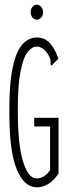

<svg xmlns="http://www.w3.org/2000/svg" viewBox="-20 -790 290 820"><path d="M138 10Q83 10 51.5 -67Q20 -144 20 -304Q19 -408 29 -472.5Q39 -537 56.5 -571Q74 -605 95 -617.5Q116 -630 137 -630Q173 -630 195.5 -603Q218 -576 229 -539L207 -517L201 -510L196 -515Q196 -522 196 -530Q196 -538 188 -553Q166 -591 136 -591Q117 -591 98.5 -568.5Q80 -546 68 -487Q56 -428 56 -319Q56 -172 78.5 -100Q101 -28 136 -28Q154 -28 169 -38Q184 -48 194 -64V-250H126V-287H230V-50Q212 -20 187 -5Q162 10 138 10ZM137 -706Q127 -706 119 -715Q111 -724 111 -737Q111 -751 118.5 -760.5Q126 -770 137 -770Q148 -770 156 -760.5Q164 -751 164 -737Q164 -724 156 -715Q148 -706 137 -706Z"/></svg>

Font: Inconsolata UltraCondensed Light
Style: Regular
Weight: 300
Width: 1
Monospace: yes
Designer: Raph Levien, Cyreal, Brenton Simpson
Foundry: Raph Levien, Cyreal, Google
Version: Version 3.001; ttfautohint (v1.8.2.53-6de2)